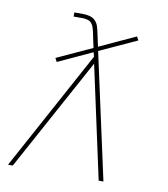

<svg xmlns="http://www.w3.org/2000/svg" viewBox="-82 -805 765 874"><g transform="rotate(10 300.0 -367.5)"><path d="M14 0 314 -552 309 -572 151 -499 142 -516 305 -591 291 -656Q291 -656 291 -656Q291 -656 291 -656V-657Q291 -657 291 -657.5Q291 -658 291 -658Q288 -669 285 -680.5Q282 -692 274.5 -701Q267 -710 255 -713Q243 -716 231 -716H191V-735H231Q247 -735 262.5 -731Q278 -727 288.5 -716Q299 -705 303.5 -690Q308 -675 311 -660L324 -600L491 -677L500 -660L328 -581L455 0H433L320 -521L36 0Z"/></g></svg>

Font: Iosevka SS04 Thin Extended
Style: Italic
Weight: 100
Width: 7
Italic angle: -9°
Monospace: yes
Designer: Belleve Invis
Foundry: Belleve Invis
Version: Version 19.0.0; ttfautohint (v1.8.4)